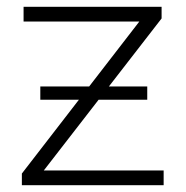

<svg xmlns="http://www.w3.org/2000/svg" viewBox="-20 -542 543 562"><path d="M44 0V-34L401 -496L414 -479H49V-522H453V-488L95 -26L80 -43H459V0ZM98 -250V-289H411V-250Z"/></svg>

Font: Montserrat Thin Light
Style: Regular
Weight: 300
Version: Version 9.000